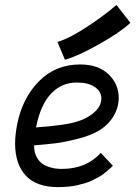

<svg xmlns="http://www.w3.org/2000/svg" viewBox="-20 -763 558 788"><path d="M215.8 -590.8Q264.6 -605.5 335.9 -652.1Q407.2 -698.7 458 -742.7L515.1 -669.4Q473.6 -630.4 387.2 -581.8Q300.8 -533.2 246.6 -517.6ZM127.9 -240.2Q161.1 -242.7 179.4 -244.4Q197.8 -246.1 232.9 -250.7Q268.1 -255.4 295.2 -263.7Q322.3 -272 341.8 -283.7Q396 -316.4 396 -358.9Q396 -387.2 369.4 -405.8Q342.8 -424.3 294.9 -424.3Q231.9 -424.3 188.7 -377.7Q145.5 -331.1 127.9 -240.2ZM308.6 -498.5Q383.3 -498.5 425.3 -458.3Q467.3 -418 467.3 -361.3Q467.3 -323.2 446.8 -287.6Q426.3 -252 387.7 -228Q353.5 -207 298.3 -193.1Q243.2 -179.2 206.5 -174.8Q169.9 -170.4 120.1 -166.5V-161.1Q120.1 -149.4 122.8 -137.9Q125.5 -126.5 133.1 -113.8Q140.6 -101.1 152.8 -91.8Q165 -82.5 185.8 -76.2Q206.5 -69.8 233.9 -69.8Q334 -69.8 393.6 -135.7L443.4 -82.5Q442.9 -82 434.1 -73.7Q425.3 -65.4 421.1 -62.3Q417 -59.1 406 -50.3Q395 -41.5 386 -36.9Q377 -32.2 362.8 -24.7Q348.6 -17.1 333.7 -12.7Q318.8 -8.3 300.8 -3.7Q282.7 1 261.5 2.9Q240.2 4.9 217.3 4.9Q129.9 4.9 85.9 -42.2Q42 -89.4 42 -173.8Q42 -209 50.3 -252Q71.8 -360.8 140.1 -429.7Q208.5 -498.5 308.6 -498.5Z"/></svg>

Font: Fantasque Sans Mono
Style: Italic
Weight: 400
Italic angle: -11°
Monospace: yes
Designer: Jany Belluz
Version: Version 1.8.0 ; ttfautohint (v1.8.2)